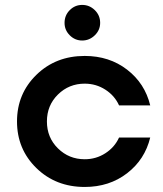

<svg xmlns="http://www.w3.org/2000/svg" viewBox="-20 -732 645 762"><path d="M236.2 -641.2Q236.2 -671.2 256.9 -691.9Q277.5 -712.5 306.2 -712.5Q335 -712.5 356.2 -691.9Q377.5 -671.2 377.5 -641.2Q377.5 -612.5 356.2 -591.9Q335 -571.2 306.2 -571.2Q277.5 -571.2 256.9 -591.9Q236.2 -612.5 236.2 -641.2ZM316.2 10Q201.2 10 124.4 -65Q47.5 -140 47.5 -250Q47.5 -360 124.4 -435Q201.2 -510 316.2 -510Q413.8 -510 484.4 -455.6Q555 -401.2 576.2 -313.8H452.5Q435 -352.5 398.1 -376.2Q361.2 -400 316.2 -400Q253.8 -400 210 -356.9Q166.2 -313.8 166.2 -250Q166.2 -186.2 210 -143.1Q253.8 -100 316.2 -100Q361.2 -100 398.1 -123.8Q435 -147.5 452.5 -186.2H576.2Q555 -98.8 484.4 -44.4Q413.8 10 316.2 10Z"/></svg>

Font: Now Alt Medium
Style: Regular
Weight: 500
Designer: Alfredo Marco Pradil
Foundry: Alfredo Marco Pradil
Version: Version 1.002;PS 001.002;hotconv 1.0.88;makeotf.lib2.5.64775